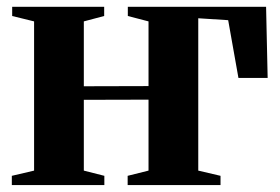

<svg xmlns="http://www.w3.org/2000/svg" viewBox="-20 -532 806 552"><path d="M14 0V-26.5L78 -41.5V-470.5L15 -486V-512.5H279.5V-486L221 -470.5V-284L407 -284.5V-470.5L347.5 -486V-512.5H745L749.5 -308H665.5L636 -474L550 -479.5V-41.5L614 -26.5V0H347V-26.5L407 -41.5V-245.5L221 -245V-41.5L280 -26.5V0Z"/></svg>

Font: Merriweather 120pt
Style: Bold
Weight: 700
Designer: Eben Sorkin
Foundry: Eben Sorkin
Version: Version 2.100